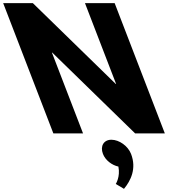

<svg xmlns="http://www.w3.org/2000/svg" viewBox="-278 -845 1124 1216"><path d="M50.8 -512H52.8L578 0H766L448.2 -825H260.2L457.4 -313H455.4L-69.8 -825H-257.8L60 0H248ZM427.4 40C477.4 40 532.8 80 552.1 130C587.9 223 550.2 299 507.2 351L455.3 320C455.3 320 484.9 275 471.9 210C430.4 201 389.5 170 374.1 130C354.8 80 379.4 40 427.4 40Z"/></svg>

Font: Hussar
Style: BdOpOblFour
Weight: 700
Foundry: Cannot Into Space Fonts
Version: Version 2.00